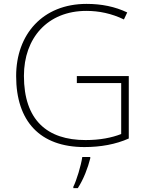

<svg xmlns="http://www.w3.org/2000/svg" viewBox="-20 -746 762 987"><path d="M375 -355V-319H603V-57C554 -38 494 -26 420 -26C222 -26 103 -129 103 -356C103 -550 224 -690 424 -690C488 -690 553 -677 617 -646L634 -682C571 -712 502 -726 425 -726C199 -726 63 -569 63 -355C63 -123 185 10 414 10C497 10 575 -4 642 -34V-355ZM444 68V61H403C397 104 373 183 357 214V221H380C410 175 432 116 444 68Z"/></svg>

Font: Noto Sans Lao ExtraLight
Style: Regular
Weight: 200
Designer: Monotype Design Team
Foundry: Monotype Imaging Inc.
Version: Version 2.003